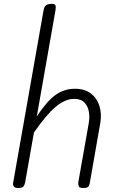

<svg xmlns="http://www.w3.org/2000/svg" viewBox="-20 -948 586 968"><path d="M72 0Q59.5 0 53.8 -4.2Q48 -8.5 46.5 -14.2Q45 -20 46 -25L199.5 -895.5Q202.5 -914 211.8 -921.2Q221 -928.5 241 -928.5Q256 -928.5 259.2 -921.8Q262.5 -915 260 -898L165.5 -361Q214 -435 258 -467.8Q302 -500.5 358 -500.5Q408 -500.5 439 -476Q470 -451.5 481.8 -412.2Q493.5 -373 485.5 -327.5L432.5 -24.5Q431.5 -18.5 427 -9.2Q422.5 0 399 0Q380.5 0 377 -9.2Q373.5 -18.5 374.5 -27.5L428 -330Q432.5 -356 428.2 -383.5Q424 -411 406.5 -430.2Q389 -449.5 353.5 -449.5Q308.5 -449.5 260.2 -409Q212 -368.5 151 -279.5L106.5 -27Q105.5 -22 100.5 -11Q95.5 0 72 0Z"/></svg>

Font: Edu VIC WA NT Hand
Style: Regular
Weight: 400
Designer: Tina and Corey Anderson, Eben Sorkin, Mirko Velimirovic
Foundry: Google for Education
Version: Version 1.000